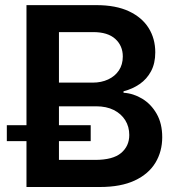

<svg xmlns="http://www.w3.org/2000/svg" viewBox="-20 -748 711 768"><path d="M85.9 0V-727.5H365.2Q443.4 -727.5 495.8 -702.9Q548.3 -678.2 574.7 -635.7Q601.1 -593.3 601.1 -538.6Q601.1 -494.6 584.2 -463.1Q567.4 -431.6 538.8 -411.9Q510.3 -392.1 474.1 -382.8V-377Q513.7 -374.5 549.1 -353Q584.5 -331.5 606.7 -292.7Q628.9 -253.9 628.9 -199.2Q628.9 -142.1 601.6 -96.9Q574.2 -51.8 518.8 -25.9Q463.4 0 379.9 0ZM215.8 -108.4H360.4Q431.6 -108.4 464.4 -136Q497.1 -163.6 497.1 -208Q497.1 -241.2 481 -267.1Q464.8 -293 435.3 -307.9Q405.8 -322.8 364.3 -322.8H215.8ZM215.8 -417.5H350.6Q385.3 -417.5 412.6 -430.2Q439.9 -442.9 455.6 -466.3Q471.2 -489.7 471.2 -522Q471.2 -564.9 441.2 -592.3Q411.1 -619.6 353 -619.6H215.8ZM7.3 -183.6V-247.1H342.8V-183.6Z"/></svg>

Font: Inter 17pt SemiBold
Style: Regular
Weight: 600
Version: Version 4.001;git-66647c0bb